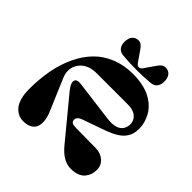

<svg xmlns="http://www.w3.org/2000/svg" viewBox="-251 -1160 1364 1364"><g transform="rotate(45 431.5 -478.0)"><path d="M527.8 -853 584 -934.1Q599.1 -955.6 611.3 -963.4Q623.5 -971.2 638.2 -971.2Q668 -971.2 685.1 -950.4Q702.1 -929.7 702.1 -892.1Q702.1 -860.8 686.8 -840.8Q671.4 -820.8 638.2 -817.9Q557.1 -811 502 -812Q447.3 -811 366.2 -817.9Q333 -820.8 317.4 -841.1Q301.8 -861.3 301.8 -892.1Q301.8 -929.7 319.1 -950.4Q336.4 -971.2 366.2 -971.2Q380.4 -971.2 392.6 -963.4Q404.8 -955.6 419.9 -934.1L476.1 -853Q487.3 -836.9 502 -836.9Q516.6 -836.9 527.8 -853ZM807.1 -110.8Q807.1 -85.9 799.8 -64.5Q792.5 -43 777.1 -24.4Q761.7 -5.9 734.1 4.6Q706.5 15.1 668.9 15.1Q591.8 15.1 521 -70.8L273.9 -370.1Q242.2 -410.2 242.2 -433.1Q242.7 -452.1 256.8 -458.5Q271 -464.8 299.8 -460.9L604 -421.9Q642.6 -417 671.1 -422.1Q699.7 -427.2 715.6 -440.4Q731.4 -453.6 738.8 -470.5Q746.1 -487.3 746.1 -507.8Q746.1 -545.9 717 -570.6Q688 -595.2 634.8 -595.2H321.8Q247.6 -595.2 205.3 -556.9Q163.1 -518.6 163.1 -462.9Q163.1 -435.5 175.8 -404.8L277.8 -165Q293 -129.4 296.6 -97.9Q300.3 -66.4 292 -40.8Q283.7 -15.1 257.8 0Q231.9 15.1 190.9 15.1Q166 15.1 144 5.1Q122.1 -4.9 102.5 -26.1Q83 -47.4 71.5 -85.9Q60.1 -124.5 60.1 -175.8Q60.1 -278.8 77.1 -368.7Q94.2 -458.5 129.9 -533.4Q165.5 -608.4 217.8 -661.9Q270 -715.3 343.8 -745.1Q417.5 -774.9 506.8 -774.9Q558.1 -774.9 601.6 -765.9Q645 -756.8 675.8 -741.9Q706.5 -727.1 731 -706.3Q755.4 -685.5 770.5 -663.6Q785.6 -641.6 795.4 -616.9Q805.2 -592.3 809.1 -570.8Q813 -549.3 813 -528.8Q813 -501 806.6 -478.8Q800.3 -456.5 783.2 -433.1Q766.1 -409.7 732.2 -388.9Q698.2 -368.2 647 -350.1L482.9 -292Q439.9 -277.8 439.9 -248Q439.9 -231 452.6 -223.9Q465.3 -216.8 494.1 -216.8L690.9 -214.8Q741.2 -213.9 774.2 -185.3Q807.1 -156.7 807.1 -110.8Z"/></g></svg>

Font: Pilowlava
Style: Regular
Weight: 400
Designer: Anton Moglia, Jérémy Landes, Maksym Kobuzan (Cyrillic), Velvetyne Type Foundry
Foundry: Anton Moglia, Jérémy Landes, Velvetyne Type Foundry
Version: Version 1.001;hotconv 1.0.109;makeotfexe 2.5.65596